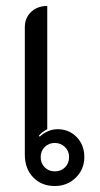

<svg xmlns="http://www.w3.org/2000/svg" viewBox="-20 -613 336 642"><path d="M63 -96V-522Q63 -553 84 -573Q105 -593 138 -593V-181Q119 -171 110 -159L113 -156Q124 -167 140 -174Q156 -181 172 -181Q211 -181 236.5 -154.5Q262 -128 262 -88Q262 -47 233.5 -19Q205 9 163 9Q119 9 91 -20Q63 -49 63 -96ZM211 -88Q211 -108 197 -121.5Q183 -135 163 -135Q143 -135 129.5 -121.5Q116 -108 116 -88Q116 -67 129.5 -53.5Q143 -40 163 -40Q184 -40 197.5 -53.5Q211 -67 211 -88Z"/></svg>

Font: K2D Light
Style: Regular
Weight: 300
Designer: Katatrad Aksorn Co.,Ltd.
Foundry: Cadson Demak Co.,Ltd.
Version: Version 1.000; ttfautohint (v1.6)